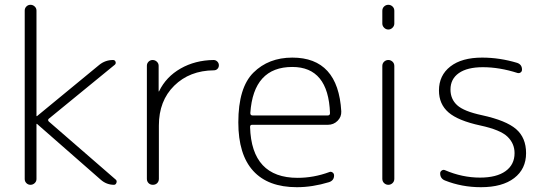

<svg xmlns="http://www.w3.org/2000/svg" viewBox="-20 -770 2275 800"><path d="M83 -24V-726Q83 -736 90 -743Q97 -750 107 -750Q117 -750 124.5 -743Q132 -736 132 -726V-287Q132 -286 133 -286H134L394 -500Q419 -520 451 -520Q459 -520 461.5 -512.5Q464 -505 458 -500L183 -275Q178 -270 183 -264L463 -21Q468 -16 465 -8Q462 0 455 0Q424 0 400 -21L134 -254H133Q132 -254 132 -253V-24Q132 -14 124.5 -7Q117 0 107 0Q97 0 90 -7Q83 -14 83 -24Z M592 -25V-496Q592 -506 599 -513Q606 -520 616 -520Q626 -520 633.5 -513Q641 -506 641 -496V-390Q641 -389 642 -389Q643 -389 643 -390Q672 -450 732.5 -484.5Q793 -519 870 -520Q879 -520 885.5 -513.5Q892 -507 892 -498Q892 -489 886 -483Q880 -477 871 -477Q770 -476 706 -413Q642 -350 642 -247V-25Q642 -14 635 -7Q628 0 617 0Q606 0 599 -7Q592 -14 592 -25Z M1198 -491Q1036 -491 1023 -299Q1023 -289 1032 -289H1346Q1355 -289 1355 -299Q1348 -491 1198 -491ZM1217 10Q1097 10 1035 -58Q973 -126 973 -260Q973 -405 1036 -467.5Q1099 -530 1198 -530Q1389 -530 1402 -306Q1403 -283 1386.5 -266.5Q1370 -250 1346 -250H1030Q1022 -250 1022 -241Q1028 -29 1220 -29Q1287 -29 1352 -53Q1359 -56 1365.5 -51.5Q1372 -47 1372 -39Q1372 -18 1351 -11Q1282 10 1217 10Z M1573 -25V-495Q1573 -506 1580.5 -513Q1588 -520 1598 -520Q1608 -520 1615.5 -513Q1623 -506 1623 -495V-25Q1623 -14 1615.5 -7Q1608 0 1598 0Q1588 0 1580.5 -7Q1573 -14 1573 -25ZM1573 -672V-725Q1573 -736 1580.5 -743Q1588 -750 1598 -750Q1608 -750 1615.5 -743Q1623 -736 1623 -725V-672Q1623 -662 1615.5 -654.5Q1608 -647 1598 -647Q1588 -647 1580.5 -654.5Q1573 -662 1573 -672Z M1982 -247Q1889 -267 1849 -301.5Q1809 -336 1809 -393Q1809 -456 1856.5 -493Q1904 -530 1989 -530Q2062 -530 2135 -508Q2155 -501 2155 -480Q2155 -472 2149 -468Q2143 -464 2136 -466Q2061 -490 1992 -490Q1927 -490 1892 -465.5Q1857 -441 1857 -397Q1857 -357 1885 -331.5Q1913 -306 1988 -290Q2089 -268 2130.5 -232Q2172 -196 2172 -132Q2172 -66 2122.5 -28Q2073 10 1984 10Q1904 10 1834 -18Q1814 -26 1814 -48Q1814 -55 1820.5 -59.5Q1827 -64 1834 -61Q1906 -30 1980 -30Q2049 -30 2086.5 -57Q2124 -84 2124 -132Q2124 -172 2094.5 -200.5Q2065 -229 1982 -247Z"/></svg>

Font: Rounded Mplus 1c Light
Style: Regular
Weight: 300
Version: Version 1.059.20150529